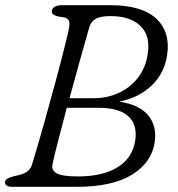

<svg xmlns="http://www.w3.org/2000/svg" viewBox="-22 -720 686 740"><path d="M218.5 -700H402Q524 -700 579.5 -648.8Q635 -597.5 622.5 -510Q612.5 -438 562.2 -390.2Q512 -342.5 437 -328.5Q515.5 -316.5 549.2 -275.5Q583 -234.5 574.5 -173.5Q563.5 -94.5 487.5 -47.2Q411.5 0 273.5 0H24Q-2.5 0 -2.5 -18.5Q-2.5 -33 33 -41L55.5 -46.5Q92.5 -56.5 101 -84.5Q127 -170 151.2 -256.5Q175.5 -343 195.5 -417.8Q215.5 -492.5 228.2 -544Q241 -595.5 244 -612Q247.5 -631 243.5 -640Q239.5 -649 227.5 -652.5L199.5 -657Q177.5 -663.5 177.5 -675Q177.5 -685.5 187.2 -692.8Q197 -700 218.5 -700ZM322 -614.5Q308 -565.5 287.2 -491.5Q266.5 -417.5 246 -341.5H339Q391.5 -341.5 435.5 -361.8Q479.5 -382 509 -419.5Q538.5 -457 547 -509.5Q559 -581 519.8 -619.5Q480.5 -658 404 -658Q365 -658 346.8 -647.5Q328.5 -637 322 -614.5ZM180.5 -86.5Q175.5 -64 196.5 -52Q217.5 -40 279 -40Q373 -40 430.8 -75.2Q488.5 -110.5 499 -177.5Q508.5 -240 472.2 -272.2Q436 -304.5 359 -304.5H235.5Q216.5 -232.5 201 -173Q185.5 -113.5 180.5 -86.5Z"/></svg>

Font: Fraunces 9pt SuperSoft Light
Style: Italic
Weight: 300
Italic angle: -16°
Version: Version 1.000;[b76b70a41]